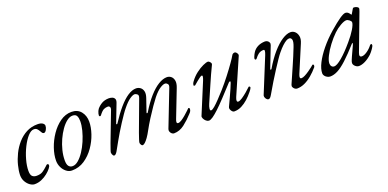

<svg xmlns="http://www.w3.org/2000/svg" viewBox="-12 -948 3002 1486"><g transform="rotate(-20 1489.5 -204.5)"><path d="M99 15Q81 15 61.5 1.5Q42 -12 28.5 -35.5Q15 -59 15 -90Q16 -126 27 -169.5Q38 -213 59 -256Q80 -299 111.5 -335Q143 -371 184 -392.5Q225 -414 276 -414Q303 -414 317 -404.5Q331 -395 331 -382Q331 -366 321.5 -349.5Q312 -333 301 -333Q293 -333 287.5 -340Q282 -347 277 -357Q271 -368 262 -377.5Q253 -387 236 -387Q212 -387 186 -358Q160 -329 137.5 -284Q115 -239 101 -189Q87 -139 87 -98Q87 -65 100 -53Q113 -41 135 -41Q167 -41 186 -53.5Q205 -66 224 -84Q231 -91 234.5 -94Q238 -97 244 -97Q252 -97 252 -84Q252 -76 239.5 -60Q227 -44 205.5 -26.5Q184 -9 156.5 3Q129 15 99 15Z M406 14Q382 14 361 -2Q340 -18 327.5 -44Q315 -70 315 -99Q315 -146 333.5 -200.5Q352 -255 385 -303.5Q418 -352 461.5 -383Q505 -414 555 -414Q605 -414 632.5 -380Q660 -346 660 -296Q660 -251 642 -197.5Q624 -144 590.5 -96Q557 -48 510.5 -17Q464 14 406 14ZM422 -16Q446 -16 470.5 -37Q495 -58 517.5 -92Q540 -126 557.5 -167Q575 -208 585.5 -249Q596 -290 596 -324Q596 -350 587.5 -367Q579 -384 553 -384Q530 -384 505.5 -365Q481 -346 458.5 -314Q436 -282 418 -242.5Q400 -203 389.5 -160.5Q379 -118 379 -78Q379 -45 390.5 -30.5Q402 -16 422 -16Z M753 17Q748 17 744 12Q740 7 737.5 0Q735 -7 735 -13Q735 -18 741.5 -37Q748 -56 758 -84L850 -325Q855 -338 850 -347Q845 -356 833 -356Q818 -356 801.5 -349Q785 -342 761 -310Q757 -306 752.5 -306.5Q748 -307 746 -314Q746 -320 748 -329.5Q750 -339 754.5 -349Q759 -359 763 -364Q780 -385 804 -399Q828 -413 862 -414Q876 -414 889.5 -409.5Q903 -405 909.5 -393Q916 -381 908 -360L851 -212Q848 -205 852.5 -204Q857 -203 860 -208Q903 -274 942.5 -320Q982 -366 1018.5 -390Q1055 -414 1087 -414Q1106 -414 1121.5 -403Q1137 -392 1142.5 -370.5Q1148 -349 1137 -317L1101 -212Q1098 -205 1102.5 -204Q1107 -203 1110 -208Q1152 -277 1192.5 -322.5Q1233 -368 1271 -391Q1309 -414 1341 -414Q1360 -414 1375 -402Q1390 -390 1394.5 -366.5Q1399 -343 1385 -308L1299 -86Q1284 -50 1304 -50Q1316 -50 1333 -61Q1350 -72 1367.5 -87Q1385 -102 1398 -114.5Q1411 -127 1415 -131Q1416 -132 1416.5 -132Q1417 -132 1418 -132Q1421 -132 1423.5 -129.5Q1426 -127 1426 -123Q1426 -115 1422.5 -106.5Q1419 -98 1408 -87Q1375 -50 1334 -18Q1293 14 1246 14Q1238 14 1229.5 7.5Q1221 1 1216.5 -10Q1212 -21 1216 -32L1332 -331Q1340 -351 1331.5 -361Q1323 -371 1312 -372Q1296 -373 1269 -355.5Q1242 -338 1209 -297Q1194 -278 1167.5 -240Q1141 -202 1113.5 -158.5Q1086 -115 1066 -78Q1049 -46 1034 -25Q1019 -4 1007 6.5Q995 17 987 17Q982 17 978 12.5Q974 8 971.5 2Q969 -4 969 -10Q969 -15 975.5 -35.5Q982 -56 992 -84L1085 -334Q1094 -357 1083 -365.5Q1072 -374 1065 -375Q1049 -377 1022 -358.5Q995 -340 962 -299Q950 -285 932 -259Q914 -233 893.5 -201.5Q873 -170 853.5 -137.5Q834 -105 819 -78Q793 -30 779 -6.5Q765 17 753 17Z M1534 14Q1523 14 1511.5 4.5Q1500 -5 1494 -18Q1488 -31 1491 -39L1596 -292Q1603 -309 1605 -321Q1607 -333 1599 -333Q1594 -333 1582.5 -325Q1571 -317 1556.5 -305Q1542 -293 1527 -280Q1525 -278 1519.5 -279Q1514 -280 1514 -283Q1514 -287 1516 -294.5Q1518 -302 1526 -313Q1551 -347 1581.5 -370Q1612 -393 1639.5 -405.5Q1667 -418 1681 -418Q1686 -418 1692.5 -412.5Q1699 -407 1703 -399.5Q1707 -392 1703 -385Q1670 -317 1640 -247Q1610 -177 1580 -109Q1571 -89 1569 -72Q1567 -55 1577 -55Q1587 -55 1607 -72Q1627 -89 1652.5 -116Q1678 -143 1706 -174Q1744 -217 1779.5 -263Q1815 -309 1841 -346Q1867 -383 1875 -398Q1880 -408 1887 -411Q1894 -414 1900 -414Q1906 -414 1912 -408Q1918 -402 1921.5 -394Q1925 -386 1922 -380L1794 -86Q1786 -67 1787 -57Q1788 -47 1797 -47Q1810 -47 1831 -61Q1852 -75 1874 -93.5Q1896 -112 1911 -127Q1912 -128 1914 -128Q1917 -128 1920 -125.5Q1923 -123 1923 -119Q1923 -117 1922 -115Q1921 -113 1919.5 -110Q1918 -107 1915.5 -103Q1913 -99 1909.5 -94.5Q1906 -90 1901 -84Q1882 -60 1857 -37.5Q1832 -15 1803.5 -0.5Q1775 14 1743 14Q1730 14 1719.5 -3Q1709 -20 1715 -33Q1729 -63 1745 -97Q1761 -131 1773.5 -160Q1786 -189 1791 -203Q1796 -215 1790 -216Q1784 -217 1779 -211Q1727 -154 1687 -111.5Q1647 -69 1617.5 -41.5Q1588 -14 1567.5 0Q1547 14 1534 14Z M2024 16Q2018 16 2012.5 11.5Q2007 7 2003 0.5Q1999 -6 1997.5 -14Q1996 -22 1999 -28L2115 -312Q2133 -356 2117 -356Q2107 -356 2096 -353.5Q2085 -351 2072 -341Q2059 -331 2043 -310Q2039 -306 2034.5 -306.5Q2030 -307 2028 -314Q2028 -320 2031.5 -329.5Q2035 -339 2040 -348.5Q2045 -358 2049 -364Q2064 -387 2089.5 -400Q2115 -413 2149 -414Q2160 -414 2169 -408.5Q2178 -403 2182.5 -393Q2187 -383 2182 -371L2116 -201Q2113 -194 2117.5 -193Q2122 -192 2125 -197Q2166 -267 2208.5 -315.5Q2251 -364 2290 -389Q2329 -414 2359 -414Q2380 -414 2395.5 -399.5Q2411 -385 2415.5 -360.5Q2420 -336 2406 -304L2314 -86Q2299 -50 2319 -50Q2331 -50 2348.5 -59Q2366 -68 2384 -80.5Q2402 -93 2415.5 -103.5Q2429 -114 2433 -118Q2434 -119 2434.5 -119Q2435 -119 2436 -119Q2439 -119 2441.5 -116.5Q2444 -114 2444 -110Q2444 -102 2440 -96Q2414 -65 2384.5 -40Q2355 -15 2323.5 -0.5Q2292 14 2260 14Q2251 14 2242 7.5Q2233 1 2228.5 -9Q2224 -19 2229 -30Q2258 -97 2287.5 -163.5Q2317 -230 2343 -297Q2359 -338 2354 -354.5Q2349 -371 2335 -372Q2324 -373 2309 -364.5Q2294 -356 2275 -338.5Q2256 -321 2234 -294Q2222 -280 2202 -250.5Q2182 -221 2157 -182.5Q2132 -144 2105.5 -100.5Q2079 -57 2055 -15Q2046 1 2039 8.5Q2032 16 2024 16Z M2533 14Q2521 14 2509 7.5Q2497 1 2489.5 -9Q2482 -19 2482 -30Q2482 -66 2506 -113.5Q2530 -161 2573 -213.5Q2616 -266 2672 -315Q2726 -362 2760 -385.5Q2794 -409 2810 -409Q2826 -409 2838 -395Q2852 -377 2850.5 -378.5Q2849 -380 2850 -380Q2852 -380 2853.5 -381.5Q2855 -383 2856 -386Q2870 -410 2873 -415Q2876 -420 2873 -416Q2879 -426 2885 -426Q2894 -426 2903 -423Q2912 -420 2917.5 -415Q2923 -410 2923 -405Q2923 -400 2916 -380L2804 -83Q2791 -49 2817 -49Q2835 -49 2860.5 -66.5Q2886 -84 2905 -109Q2907 -111 2909.5 -112.5Q2912 -114 2914 -114Q2918 -114 2919.5 -111.5Q2921 -109 2921 -103Q2921 -96 2907 -75.5Q2893 -55 2878 -40Q2850 -14 2821.5 0Q2793 14 2769 14Q2759 14 2749 8Q2739 2 2732.5 -7Q2726 -16 2726 -25Q2726 -36 2732 -48Q2728 -39 2731.5 -48Q2735 -57 2743.5 -76Q2752 -95 2762 -116Q2772 -137 2779 -153Q2784 -164 2783.5 -169.5Q2783 -175 2777 -168Q2716 -100 2672.5 -60Q2629 -20 2596 -3Q2563 14 2533 14ZM2589 -49Q2611 -49 2654.5 -85.5Q2698 -122 2753 -187Q2791 -231 2813 -268Q2835 -305 2835 -323Q2835 -331 2822 -342Q2816 -347 2809 -350Q2802 -353 2797 -353Q2779 -353 2747.5 -335Q2716 -317 2690 -292Q2657 -260 2627 -220Q2597 -180 2578.5 -143Q2560 -106 2560 -83Q2560 -68 2568 -58.5Q2576 -49 2589 -49Z"/></g></svg>

Font: EB Garamond
Style: Italic
Weight: 400
Italic angle: -17.2°
Designer: Georg Duffner and Octavio Pardo
Foundry: Georg Duffner
Version: Version 1.001